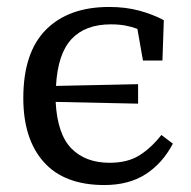

<svg xmlns="http://www.w3.org/2000/svg" viewBox="-20 -519 548 552"><path d="M280 13Q165 13 106 -53Q47 -119 47 -237Q47 -368 112 -433.5Q177 -499 294 -499Q341 -499 380 -488.5Q419 -478 451 -461L447 -345H391L375 -436Q359 -442 340.5 -445.5Q322 -449 299 -449Q225 -449 185.5 -406.5Q146 -364 141 -272L377 -277V-221L140 -226Q145 -133 185.5 -92Q226 -51 295 -51Q347 -51 381 -72.5Q415 -94 444 -131L477 -106Q447 -49 398.5 -18Q350 13 280 13Z"/></svg>

Font: Source Serif 4 SmText
Style: Regular
Weight: 400
Designer: Frank Grießhammer
Foundry: Adobe
Version: Version 4.005;hotconv 1.1.0;makeotfexe 2.6.0